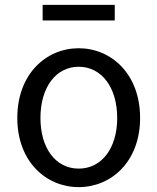

<svg xmlns="http://www.w3.org/2000/svg" viewBox="-20 -755 646 788"><path d="M303 13C436 13 555 -91 555 -271C555 -452 436 -557 303 -557C170 -557 51 -452 51 -271C51 -91 170 13 303 13ZM303 -63C209 -63 146 -146 146 -271C146 -396 209 -481 303 -481C397 -481 461 -396 461 -271C461 -146 397 -63 303 -63ZM155 -671H451V-735H155Z"/></svg>

Font: Noto Sans Mono CJK JP Regular
Style: Regular
Weight: 400
Designer: Ryoko NISHIZUKA (kana & ideographs); Paul D. Hunt (Latin, Greek & Cyrillic); Wenlong ZHANG (bopomofo); Sandoll Communica
Foundry: Adobe Systems Incorporated
Version: Version 1.004;PS 1.004;hotconv 1.0.82;makeotf.lib2.5.63406